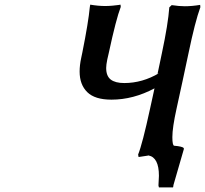

<svg xmlns="http://www.w3.org/2000/svg" viewBox="-20 -671 886 830"><path d="M450.2 -441.9 443.8 -414.1Q439 -390.6 439 -377Q439 -342.3 458.7 -327.1Q478.5 -312 517.1 -312Q595.7 -312 668 -355L661.1 -352.1Q664.1 -366.7 670.7 -397.5Q677.2 -428.2 680.2 -442.9Q706.5 -566.4 711.9 -639.2L722.2 -648.9Q753.9 -644 778.8 -644Q809.6 -644 845.2 -649.9L846.2 -640.1Q823.2 -577.1 794.9 -440.9Q786.6 -400.9 769.3 -321Q752 -241.2 743.2 -201.2Q725.1 -119.6 725.1 -78.1Q725.1 -42.5 732.9 -41Q750.5 -39.6 760.5 -37.1Q770.5 -34.7 772.9 -32.2Q775.4 -29.8 774.9 -26.9L729 131.8L730 130.9Q730 131.3 729 135Q728 138.7 728 139.2H667L665 130.9Q667 100.6 667 88.9Q667 9.8 622.1 1Q621.6 1 619.6 1.5Q617.7 2 617.2 2Q584 6.8 579.1 7.8L577.1 -2.9Q595.7 -48.8 628.9 -202.1Q631.8 -216.3 637.9 -243.2Q644 -270 647.9 -289.1Q556.2 -240.2 461.9 -240.2Q390.1 -240.2 357.2 -272.7Q324.2 -305.2 324.2 -361.8Q324.2 -389.2 331.1 -420.9Q331.5 -424.3 333.5 -432.4Q335.4 -440.4 335.9 -443.8Q362.3 -575.7 368.2 -640.1Q368.2 -640.6 369.1 -645.5Q370.1 -650.4 370.1 -650.9Q404.3 -645 435.1 -645Q449.7 -645 466.3 -646.5Q482.9 -647.9 492.2 -649.4L501 -650.9L502 -641.1Q481.9 -589.4 450.2 -441.9Z"/></svg>

Font: Linear Smooth
Style: Bold Italic
Weight: 700
Designer: Philipp H. Poll, Flanker
Foundry: Philipp H. Poll, reworked by Flanker
Version: Version 1.061 | FøM Fix